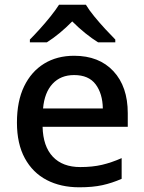

<svg xmlns="http://www.w3.org/2000/svg" viewBox="-20 -786 612 816"><path d="M295 -549Q401 -549 462 -483.5Q523 -418 523 -305V-247H161Q163 -164 204.5 -120Q246 -76 321 -76Q373 -76 413.5 -85.5Q454 -95 497 -114V-26Q456 -8 415 1Q374 10 317 10Q238 10 178.5 -21Q119 -52 85.5 -113.5Q52 -175 52 -265Q52 -356 82.5 -419Q113 -482 167.5 -515.5Q222 -549 295 -549ZM295 -467Q238 -467 203.5 -430Q169 -393 163 -325H417Q416 -388 386.5 -427.5Q357 -467 295 -467ZM345 -766Q358 -744 380.5 -716.5Q403 -689 427.5 -662.5Q452 -636 470 -618V-606H397Q371 -622 342.5 -645Q314 -668 287 -695Q233 -640 179 -606H107V-618Q126 -637 149.5 -663Q173 -689 195 -716.5Q217 -744 231 -766Z"/></svg>

Font: Noto Sans Medium
Style: Regular
Weight: 500
Designer: Monotype Design Team
Foundry: Monotype Imaging Inc.
Version: Version 2.007